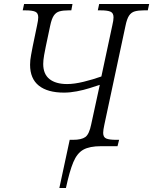

<svg xmlns="http://www.w3.org/2000/svg" viewBox="-20 -734 769 964"><path d="M278 210 330 -32H347Q389 -32 408.5 -46Q428 -60 438 -110L481 -308Q460 -301 430 -291.5Q400 -282 366 -275.5Q332 -269 301 -269Q219 -269 175 -304Q131 -339 131 -409Q131 -432 136 -457.5Q141 -483 144 -500L166 -606Q172 -633 172 -647Q172 -669 156.5 -675.5Q141 -682 108 -682H94L101 -714H344L338 -682H324Q297 -682 279 -677Q261 -672 250 -655.5Q239 -639 232 -605L210 -501Q206 -483 201.5 -457Q197 -431 197 -413Q197 -362 228.5 -337Q260 -312 317 -312Q353 -312 400 -323.5Q447 -335 489 -350L544 -607Q547 -619 548.5 -629.5Q550 -640 550 -647Q550 -669 534.5 -675.5Q519 -682 486 -682H471L478 -714H729L722 -682H702Q675 -682 657 -677Q639 -672 628 -655.5Q617 -639 610 -604L504 -108Q498 -81 498 -67Q498 -45 513.5 -38.5Q529 -32 563 -32H578L570 0H487Q430 0 398.5 17.5Q367 35 348 80.5Q329 126 311 210Z"/></svg>

Font: Noto Serif SemiCondensed Light
Style: Italic
Weight: 300
Width: 4
Italic angle: -12°
Designer: Monotype Design Team
Foundry: Monotype Imaging Inc.
Version: Version 2.013; ttfautohint (v1.8.4.7-5d5b)